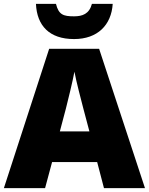

<svg xmlns="http://www.w3.org/2000/svg" viewBox="-20 -968 766 988"><path d="M560 -948H453C439 -896 404 -884 361 -884C306 -884 282 -892 268 -948H165C170 -836 234 -767 361 -767C482 -767 553 -839 560 -948ZM515 0H726L490 -717H233L0 0H212L248 -134H480ZM409 -409 440 -292H288L319 -409C331 -456 354 -550 363 -599C372 -550 399 -447 409 -409Z"/></svg>

Font: Noto Sans Thai Looped Black
Style: Regular
Weight: 900
Designer: Sasikarn Vongin, Ben Mitchell
Foundry: The Fontpad Ltd
Version: Version 1.001